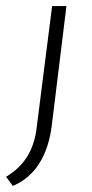

<svg xmlns="http://www.w3.org/2000/svg" viewBox="-47 -411 303 630"><path d="M-27 169Q15 144 39.5 107Q64 70 72 18L124 -391H171L123 0Q114 74 82 125Q50 176 -5 199Z"/></svg>

Font: Josefin Sans Light
Style: Italic
Weight: 300
Italic angle: -7°
Designer: Santiago Orozco
Foundry: Typemade
Version: Version 2.000